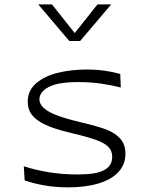

<svg xmlns="http://www.w3.org/2000/svg" viewBox="-20 -818 660 848"><path d="M511 -491.5 513.5 -431.5Q473 -442 425.8 -448.8Q378.5 -455.5 325.5 -455.5Q278.5 -455.5 242.2 -449Q206 -442.5 183 -426.5Q169 -417 161.5 -404.8Q154 -392.5 154 -379.5Q154 -360.5 170 -344.2Q186 -328 218.2 -314Q250.5 -300 301 -287Q322 -282 342.5 -276.5Q408.5 -261 447.2 -246.8Q486 -232.5 510 -206.8Q534 -181 534 -139Q534 -91.5 502.8 -58Q471.5 -24.5 414.5 -7.5Q357.5 9.5 280.5 9.5Q226 9.5 178.2 1.2Q130.5 -7 89 -21L85 -83.5Q135 -67.5 194 -57.5Q253 -47.5 323.5 -47.5Q362.5 -47.5 393.5 -52.2Q424.5 -57 446.5 -70.5Q460.5 -79.5 468 -93.2Q475.5 -107 475.5 -125.5Q475.5 -150 461.5 -166Q447.5 -182 420.5 -193.5Q393.5 -205 347 -217.5Q314 -226 281 -234Q219.5 -249 180.8 -266.8Q142 -284.5 122.2 -309.2Q102.5 -334 102.5 -368.5Q102.5 -418.5 140 -450.5Q177.5 -482.5 236.8 -496.8Q296 -511 363.5 -511Q403.5 -511 440 -506Q476.5 -501 511 -491.5ZM286 -637H334L471 -798.5H410.5L310 -672L209.5 -798.5H149Z"/></svg>

Font: Monaspace Argon Var ExtraLight
Style: Regular
Weight: 200
Designer: Riley Cran and the Lettermatic Team
Version: Version 1.200 (Monaspace Argon Var)